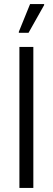

<svg xmlns="http://www.w3.org/2000/svg" viewBox="-20 -917 257 937"><path d="M74.7 0V-688H142.7V0ZM71.9 -757V-762L126.8 -897.2H195.4V-892.2L119.3 -757Z"/></svg>

Font: Saira Thin Condensed
Style: Regular
Weight: 100
Width: 3
Version: Version 1.101